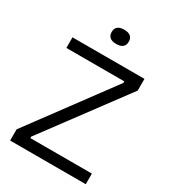

<svg xmlns="http://www.w3.org/2000/svg" viewBox="-201 -945 943 1051"><g transform="rotate(30 271.0 -419.0)"><path d="M32 0V-71L411 -583V-593H45V-660H500V-586L121 -76V-67H510V0ZM270 -748Q243 -748 229.5 -759.5Q216 -771 216 -793Q216 -815 229.5 -826.5Q243 -838 270 -838Q297 -838 310.5 -826.5Q324 -815 324 -793Q324 -771 310.5 -759.5Q297 -748 270 -748Z"/></g></svg>

Font: Bricolage Grotesque 36pt Light
Style: Regular
Weight: 300
Designer: Mathieu Triay
Foundry: Atelier Triay
Version: Version 1.001;gftools[0.9.33.dev8+g029e19f]